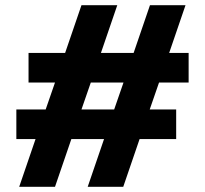

<svg xmlns="http://www.w3.org/2000/svg" viewBox="-20 -720 790 740"><path d="M54 0 117 -184H43V-298H156L192 -402H90V-516H231L294 -700H432L369 -516H495L558 -700H695L632 -516H707V-402H593L557 -298H659V-184H518L455 0H318L381 -184H255L192 0ZM294 -298H420L456 -402H330Z"/></svg>

Font: Red Hat Text VF
Style: Regular
Weight: 300
Designer: Pentagram, MCKL
Foundry: Pentagram, MCKL
Version: Version 1.023